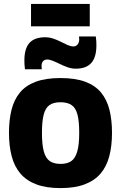

<svg xmlns="http://www.w3.org/2000/svg" viewBox="-20 -954 620 984"><path d="M26 -273Q26 -339 39 -391Q52 -443 82 -479.5Q112 -516 163 -535Q214 -554 290 -554Q366 -554 417 -535Q468 -516 498 -479.5Q528 -443 541 -391Q554 -339 554 -273Q554 -206 540 -153Q526 -100 495 -64Q464 -28 413.5 -9Q363 10 290 10Q217 10 166.5 -9Q116 -28 85 -64Q54 -100 40 -153Q26 -206 26 -273ZM195 -273Q195 -213 204.5 -178Q214 -143 235 -128.5Q256 -114 290 -114Q325 -114 345.5 -128.5Q366 -143 376 -178Q386 -213 386 -273Q386 -333 377 -367Q368 -401 347 -415.5Q326 -430 290 -430Q254 -430 233.5 -415.5Q213 -401 204 -367Q195 -333 195 -273ZM108 -599Q106 -611 105.5 -623Q105 -635 105 -645Q105 -705 131 -734Q157 -763 211 -763Q233 -763 253.5 -756Q274 -749 292.5 -739.5Q311 -730 327 -723Q343 -716 357 -716Q366 -716 372.5 -721Q379 -726 382.5 -734Q386 -742 386 -751Q386 -754 385.5 -759Q385 -764 385 -767H471Q473 -755 473.5 -743.5Q474 -732 474 -721Q474 -661 448 -631.5Q422 -602 368 -602Q348 -602 327.5 -609Q307 -616 288 -625.5Q269 -635 251.5 -642Q234 -649 222 -649Q208 -649 200.5 -640Q193 -631 193 -616Q193 -612 193.5 -607Q194 -602 194 -599ZM139 -819V-934H440V-819Z"/></svg>

Font: Georama ExtraCondensed Thin
Style: Bold
Weight: 700
Version: Version 1.001